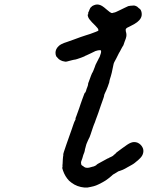

<svg xmlns="http://www.w3.org/2000/svg" viewBox="-20 -827 666 865"><path d="M411 -806Q425 -809 440 -800Q447 -796 463 -782Q477 -770 481 -769Q485 -767 492 -770Q497 -771 497 -771Q497 -771 498.5 -771.5Q500 -772 503.5 -773.5Q507 -775 511 -777Q519 -781 522.5 -782.5Q526 -784 542 -792Q558 -800 558 -799.5Q558 -799 561.5 -800Q565 -801 567 -801Q579 -802 581 -802Q582 -802 585 -802Q591 -801 598 -797Q600 -795 600 -795Q600 -795 604 -791.5Q608 -788 608 -788Q611 -788 615 -780Q620 -769 618 -756Q614 -735 584 -718Q564 -707 561 -706Q551 -702 548 -698Q545 -694 547 -685Q551 -673 549 -662Q548 -655 541 -638Q539 -631 537 -626Q535 -620 532 -617Q530 -614 526.5 -607Q523 -600 520.5 -595.5Q518 -591 516 -588Q512 -579 504 -564Q492 -544 491 -535Q484 -496 475 -470Q474 -466 473 -462Q473 -456 469 -447Q467 -442 466 -438Q458 -417 454 -410Q449 -401 448 -391Q447 -386 445 -382Q442 -373 434 -351Q430 -339 428 -333.5Q426 -328 424 -321.5Q422 -315 418 -305Q414 -295 412 -289Q408 -276 403 -265Q402 -261 399 -254Q397 -248 393.5 -237.5Q390 -227 388 -221Q383 -206 380 -202Q378 -199 376 -193.5Q374 -188 371.5 -183Q369 -178 367.5 -171.5Q366 -165 365 -162Q364 -159 363 -155Q362 -147 360 -141Q355 -130 351 -114Q348 -105 346.5 -101.5Q345 -98 345 -94Q345 -85 349 -82Q350 -80 351 -80.5Q352 -81 354 -79Q359 -74 365 -72Q368 -71 374.5 -71Q381 -71 388 -73.5Q395 -76 397 -76Q400 -76 406.5 -79Q413 -82 415 -84Q416 -85 415 -85L421 -89Q444 -101 463 -112L467 -114Q467 -113 468 -114Q472 -116 475 -118L480 -120L489 -125L494 -130L497 -132Q502 -136 502 -137Q502 -138 509.5 -143.5Q517 -149 530.5 -159Q544 -169 553 -175Q571 -187 584 -187Q593 -187 600 -184Q615 -177 622 -163Q628 -152 625 -138Q622 -125 612 -115Q607 -109 587 -93Q585 -91 581.5 -89Q578 -87 575 -85Q572 -83 563.5 -78.5Q555 -74 553.5 -73Q552 -72 547.5 -69.5Q543 -67 541 -66Q534 -62 522 -58Q515 -55 513 -55Q507 -52 497 -45Q495 -44 491.5 -42Q488 -40 483 -35Q472 -25 456 -14Q442 -5 423 4Q413 9 402 12Q395 14 389 15Q375 19 361 18Q327 15 302 -4Q298 -7 291 -13Q273 -32 264 -58Q259 -72 261 -73Q262 -73 261.5 -78.5Q261 -84 262 -88Q262 -91 263 -109Q263 -115 264 -120Q266 -130 265 -131Q264 -133 279 -176Q297 -228 303 -244Q305 -250 310.5 -266Q316 -282 317 -282L321 -291L320 -292Q319 -292 324 -304Q327 -311 337 -340Q341 -352 343.5 -359.5Q346 -367 350 -378Q357 -397 359.5 -403.5Q362 -410 363 -409Q364 -409 367 -416L368 -419L370 -426Q371 -429 374 -436.5Q377 -444 377 -448.5Q377 -453 379 -456Q383 -468 390 -486L395 -498L396 -499Q398 -501 407 -525Q410 -535 410.5 -535Q411 -535 413 -540Q415 -545 417.5 -549Q420 -553 422 -557.5Q424 -562 424 -562Q424 -562 425 -563.5Q426 -565 426 -565.5Q426 -566 429 -571Q432 -578 434 -586Q434 -588 435 -590Q436 -596 435 -599Q434 -601 430 -601Q422 -601 410 -597Q408 -596 389.5 -587Q371 -578 368 -577L363 -575Q364 -574 345 -567Q333 -563 327.5 -561Q322 -559 318.5 -558.5Q315 -558 314 -558L305 -556Q296 -554 282 -550L276 -549L270 -550Q261 -551 252 -556Q245 -559 238 -568Q236 -571 235 -571Q234 -571 231 -580Q230 -584 230 -589Q230 -606 244 -619Q253 -629 282 -638Q296 -643 313 -649Q330 -655 343 -660Q356 -664 367 -668Q373 -670 386 -674Q419 -686 422 -688Q424 -690 423 -693Q423 -698 410 -711Q392 -728 383 -740Q376 -749 375 -760L376 -762H377Q377 -767 378 -773Q379 -774 379 -773L382 -780Q382 -782 384.5 -786Q387 -790 386.5 -790.5Q386 -791 390 -794.5Q394 -798 396 -800Q403 -804 411 -806Z"/></svg>

Font: TT2020 Style E
Style: Italic
Weight: 400
Italic angle: -15°
Version: Version 0.2.000